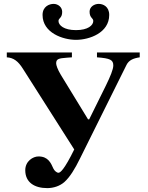

<svg xmlns="http://www.w3.org/2000/svg" viewBox="-20 -946 762 988"><path d="M199 -869C199 -777 304 -741 371 -741C440 -741 542 -777 542 -869C542 -913 510 -926 488 -926C465 -926 441 -911 441 -886C441 -853 460 -854 460 -838C460 -816 433 -791 371 -791C309 -791 281 -816 281 -838C281 -854 300 -852 300 -885C300 -910 278 -926 256 -926C234 -926 199 -913 199 -869ZM631 -612C643 -636 665 -646 699 -651V-676H479V-651C547 -646 563 -638 563 -609C563 -589 547 -551 525 -506L439 -332H433L293 -561C276 -589 269 -611 269 -620C269 -643 283 -646 323 -649L350 -651V-676H15V-651C49 -649 73 -632 98 -592L362 -177C311 -73 290 -57 281 -57C271 -57 259 -69 255 -78C242 -107 228 -141 178 -141C150 -141 110 -117 110 -70C110 -7 158 22 223 22C256 22 288 11 311 -9C340 -35 365 -76 392 -131Z"/></svg>

Font: XITS Math
Style: Bold
Weight: 700
Designer: MicroPress Inc., with final additions and corrections provided by Coen Hoffman, Elsevier (retired)
Version: Version 1.105